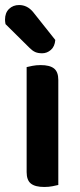

<svg xmlns="http://www.w3.org/2000/svg" viewBox="-38 -736 320 764"><path d="M138 8Q102 8 85 -5.5Q68 -19 68 -51V-469Q76 -471 91 -474Q106 -477 124 -477Q160 -477 177 -463.5Q194 -450 194 -418V0Q186 2 171 5Q156 8 138 8ZM-16 -640Q-18 -650 -18 -658Q-18 -685 -2 -700.5Q14 -716 38 -716Q70 -716 93 -689L182 -577Q180 -551 164.5 -537.5Q149 -524 130 -524Q113 -524 102 -529Q91 -534 80 -545Z"/></svg>

Font: Baloo Thambi 2 SemiBold
Style: Regular
Weight: 600
Designer: Aadarsh Rajan and Ek Type
Foundry: Ek Type
Version: Version 1.640;hotconv 1.0.111;makeotfexe 2.5.65597; ttfautoh